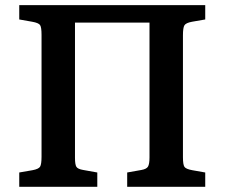

<svg xmlns="http://www.w3.org/2000/svg" viewBox="-20 -720 866 740"><path d="M54.2 0V-55.2L105 -64Q128.9 -68.4 134.5 -77.6Q140.1 -86.9 140.1 -116.2V-585.9Q140.1 -614.7 134.5 -623.3Q128.9 -631.8 104 -636.2L54.2 -645V-700.2H771V-645L720.2 -636.2Q696.3 -631.8 690.7 -622.3Q685.1 -612.8 685.1 -584V-113.8Q685.1 -85.4 690.9 -76.9Q696.8 -68.4 721.2 -64L771 -55.2V0H470.2V-55.2L524.9 -64.9Q544.9 -68.4 550.5 -78.1Q556.2 -87.9 556.2 -113.8V-632.8H269V-111.8Q269 -85.9 274.4 -77.1Q279.8 -68.4 300.8 -64.9L355 -55.2V0Z"/></svg>

Font: Literata Book SemiBold
Style: Regular
Weight: 600
Designer: Latin by Veronika Burian and Jose Scaglione. Greek by Irene Vlachou. Cyrillic by Vera Evstafieva
Foundry: TypeTogether
Version: Version 2.003;PS 002.003;hotconv 1.0.88;makeotf.lib2.5.64775